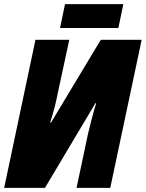

<svg xmlns="http://www.w3.org/2000/svg" viewBox="-25 -906 703 926"><path d="M-4.9 0 146 -713.9H309.1L253.9 -458Q249 -431.2 239.3 -392.3Q229.5 -353.5 216.8 -314.9H221.2L460.9 -713.9H658.2L506.8 0H344.2L398.9 -257.8Q404.3 -282.2 415.5 -325.7Q426.8 -369.1 439 -408.2H435.1L191.9 0ZM264.6 -771 288.6 -886.2H569.8L545.9 -771Z"/></svg>

Font: Open Sans Condensed ExtraBold
Style: Italic
Weight: 800
Width: 3
Italic angle: -12°
Designer: Monotype Design Team
Foundry: Monotype Imaging Inc.
Version: Version 3.003; ttfautohint (v1.8.4)